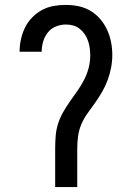

<svg xmlns="http://www.w3.org/2000/svg" viewBox="-20 -763 540 783"><path d="M205 0V-156Q205 -182 207 -208Q209 -234 217 -259Q225 -284 238 -306.5Q251 -329 266 -350.5Q281 -372 296 -393Q311 -414 323 -437.5Q335 -461 341.5 -486Q348 -511 348 -537Q348 -552 346 -567Q344 -582 339 -596.5Q334 -611 325.5 -623.5Q317 -636 305 -645.5Q293 -655 278.5 -659Q264 -663 248 -663Q228 -663 208 -655Q188 -647 175 -630.5Q162 -614 156 -593.5Q150 -573 150 -552H60V-553Q60 -578 65.5 -603Q71 -628 82 -650.5Q93 -673 111 -691.5Q129 -710 151 -722Q173 -734 198 -738.5Q223 -743 248 -743Q275 -743 301 -737.5Q327 -732 349.5 -718.5Q372 -705 389 -685Q406 -665 417 -641Q428 -617 433 -591Q438 -565 438 -539Q438 -513 433 -487Q428 -461 419 -436.5Q410 -412 397 -389.5Q384 -367 369 -345.5Q354 -324 338.5 -303Q323 -282 312.5 -258Q302 -234 298.5 -208Q295 -182 295 -156V0Z"/></svg>

Font: Iosevka SS10 Medium
Style: Regular
Weight: 500
Monospace: yes
Designer: Belleve Invis
Foundry: Belleve Invis
Version: Version 28.0.6; ttfautohint (v1.8.4)